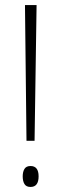

<svg xmlns="http://www.w3.org/2000/svg" viewBox="-20 -734 242 761"><path d="M117 -176H85L79 -714H125ZM70 -35Q70 -53 77 -64.5Q84 -76 101 -76Q133 -76 133 -35Q133 7 101 7Q84 7 77 -4.5Q70 -16 70 -35Z"/></svg>

Font: Noto Sans Gujarati ExtraCondensed ExtraLight
Style: Regular
Weight: 200
Width: 2
Designer: Jelle Bosma - Monotype Design Team, Universal Thirst
Foundry: Monotype Imaging Inc.
Version: Version 2.106; ttfautohint (v1.8.4.7-5d5b)